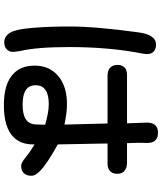

<svg xmlns="http://www.w3.org/2000/svg" viewBox="62 -876 875 1040"><g transform="rotate(90 500.0 -355.5)"><path d="M390.6 -500Q360.4 -500 345.7 -514.6Q331.1 -529.3 331.1 -553.7Q331.1 -578.1 344.7 -591.8Q358.4 -605.5 385.7 -605.5H647.5L643.6 -713.9Q643.6 -744.1 658.2 -758.8Q672.9 -773.4 699.2 -773.4Q732.4 -773.4 746.1 -750Q753.9 -736.3 753.9 -714.8L752.9 -665L754.9 -605.5H859.4Q891.6 -605.5 907.2 -589.8Q920.9 -576.2 920.9 -552.2Q920.9 -528.3 907.2 -514.6Q892.6 -500 865.2 -500H756.8V-493.2L761.7 -230.5Q868.2 -171.9 907.2 -132.8Q931.6 -108.4 931.6 -88.9Q931.6 -60.5 917 -45.9Q903.3 -32.2 877 -32.2Q870.1 -32.2 864.3 -35.2Q846.7 -43 822.8 -63Q798.8 -83 761.7 -104.5Q761.7 -100.6 761.7 -96.7Q761.7 -30.3 722.7 8.8Q669.9 61.5 549.8 61.5Q429.7 61.5 377 7.8Q335 -33.2 335 -105.5Q335 -185.5 391.1 -232.9Q447.3 -280.3 543.9 -280.3Q589.8 -280.3 654.3 -266.6L648.4 -500ZM234.4 -293Q234.4 -115.2 255.9 -26.4Q257.8 -8.8 260.7 7.8V8.8Q260.7 32.2 247.1 45.9Q233.4 59.6 207 59.6Q175.8 59.6 155.3 25.4Q137.7 -5.9 130.4 -93.8Q123 -181.6 123 -294.9Q123 -438.5 155.3 -670.9Q166 -744.1 201.2 -758.8Q210 -762.7 219.7 -762.7Q246.1 -762.7 259.3 -749.5Q272.5 -736.3 272.5 -712.9L270.5 -693.4Q234.4 -513.7 234.4 -293ZM543.9 -181.6Q461.9 -181.6 445.3 -136.7Q441.4 -124 441.4 -111.3Q441.4 -98.6 443.4 -90.8Q455.1 -40 546.9 -40Q609.4 -40 635.7 -65.4Q651.4 -81.1 653.3 -107.4L655.3 -162.1Q588.9 -181.6 543.9 -181.6Z"/></g></svg>

Font: FakePearl
Style: SemiBold
Weight: 400
Version: Version 1.2